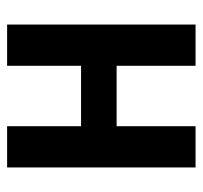

<svg xmlns="http://www.w3.org/2000/svg" viewBox="-35 -535 570 540"><g transform="rotate(-90 250.0 -265.0)"><path d="M49 0H165V-222H335V0H451V-530H335V-322H165V-530H49Z"/></g></svg>

Font: Iosevka SS09
Style: Bold
Weight: 700
Monospace: yes
Designer: Belleve Invis
Foundry: Belleve Invis
Version: Version 5.2.1; ttfautohint (v1.8.3)